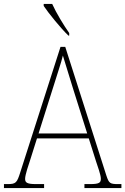

<svg xmlns="http://www.w3.org/2000/svg" viewBox="-23 -951 634 971"><path d="M323 -771H327V-784C300 -822 261 -886 241 -931H198V-921C221 -886 285 -807 323 -771ZM-3 0H200V-20H158C111 -20 104 -29 104 -47C104 -67 122 -119 129 -140L164 -251H426L463 -134C470 -113 487 -66 487 -48C487 -28 481 -20 433 -20H404V0H591V-20H575C533 -20 528 -24 515 -63L307 -714H283L80 -81C63 -27 58 -20 16 -20H-3ZM172 -276 247 -513C262 -563 288 -638 295 -670C307 -631 328 -563 347 -501L418 -276Z"/></svg>

Font: Noto Serif Sinhala SemiCondensed Thin
Style: Regular
Weight: 100
Width: 4
Designer: Jelle Bosma - Monotype Design Team
Foundry: Monotype Imaging Inc.
Version: Version 2.007